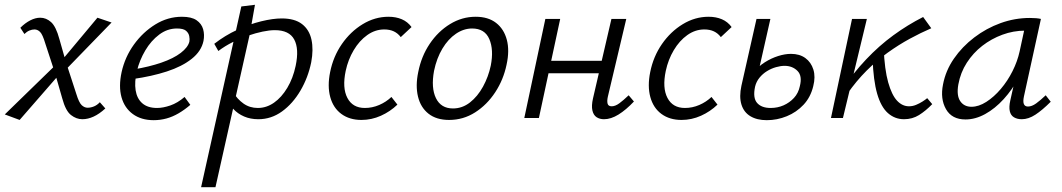

<svg xmlns="http://www.w3.org/2000/svg" viewBox="-26 -493 4434 802"><path d="M318 5Q293 5 270.5 -12.5Q248 -30 234 -82L203 -190L163 -312Q152 -349 141.5 -359.5Q131 -370 118 -370Q108 -370 97 -365.5Q86 -361 76 -351L59 -377Q79 -397 100.5 -408Q122 -419 142 -419Q167 -419 187.5 -400.5Q208 -382 222 -330L249 -235L293 -100Q304 -64 315.5 -53.5Q327 -43 340 -43Q353 -43 366.5 -48.5Q380 -54 391 -66L414 -40Q389 -17 365 -6Q341 5 318 5ZM56 8 -6 -15 215 -230 231 -193ZM241 -194 224 -231 381 -419 440 -399Z M616 9Q564 9 529 -16.5Q494 -42 481.5 -87Q469 -132 482 -192Q496 -255 533.5 -307Q571 -359 623 -391Q675 -423 734 -423Q774 -423 795 -408.5Q816 -394 822.5 -371Q829 -348 824 -322Q815 -279 774.5 -247Q734 -215 671 -194.5Q608 -174 530 -163L532 -203Q598 -214 648.5 -231.5Q699 -249 729 -272Q759 -295 765 -319Q767 -329 764.5 -342Q762 -355 751 -364.5Q740 -374 713 -374Q673 -374 639 -348.5Q605 -323 581 -282.5Q557 -242 546 -197Q535 -151 540.5 -116Q546 -81 568.5 -61.5Q591 -42 630 -42Q655 -42 685.5 -52.5Q716 -63 745 -88L769 -55Q746 -35 720.5 -20Q695 -5 669 2Q643 9 616 9Z M814 289 982 -466 1039 -473 1017 -349 874 289ZM1053 5Q1020 5 993.5 -6.5Q967 -18 949 -37.5Q931 -57 923 -80L948 -108Q965 -79 991 -60.5Q1017 -42 1051 -42Q1087 -42 1118.5 -64Q1150 -86 1174 -126Q1198 -166 1209 -218Q1224 -289 1203 -328Q1182 -367 1122 -367Q1100 -367 1071 -361Q1042 -355 1010 -344Q978 -333 946 -317Q914 -301 886 -280L869 -310Q914 -345 965 -368.5Q1016 -392 1065 -404Q1114 -416 1151 -416Q1205 -416 1235.5 -392.5Q1266 -369 1275 -327.5Q1284 -286 1274 -233Q1261 -169 1229 -114.5Q1197 -60 1152 -27.5Q1107 5 1053 5Z M1484 8Q1434 8 1400 -17Q1366 -42 1353.5 -87.5Q1341 -133 1353 -192Q1366 -257 1402 -309Q1438 -361 1489 -392Q1540 -423 1597 -423Q1628 -423 1652.5 -412.5Q1677 -402 1693 -380L1648 -338Q1636 -354 1619 -362Q1602 -370 1579 -370Q1541 -370 1508 -346.5Q1475 -323 1451.5 -283.5Q1428 -244 1418 -197Q1403 -126 1425 -84Q1447 -42 1498 -42Q1529 -42 1558 -54.5Q1587 -67 1609 -88L1634 -56Q1604 -27 1565 -9.5Q1526 8 1484 8Z M1850 8Q1797 8 1764 -18Q1731 -44 1720 -89.5Q1709 -135 1721 -192Q1734 -258 1769 -310Q1804 -362 1854 -392.5Q1904 -423 1961 -423Q2013 -423 2046 -397.5Q2079 -372 2091 -327Q2103 -282 2090 -223Q2077 -160 2042.5 -107.5Q2008 -55 1958.5 -23.5Q1909 8 1850 8ZM1866 -40Q1905 -40 1937 -65Q1969 -90 1991.5 -131Q2014 -172 2024 -219Q2037 -285 2018 -329.5Q1999 -374 1946 -374Q1911 -374 1878.5 -352Q1846 -330 1822 -290Q1798 -250 1787 -197Q1774 -126 1795 -83Q1816 -40 1866 -40Z M2497 5Q2479 5 2466 -3.5Q2453 -12 2448.5 -31.5Q2444 -51 2451 -82L2528 -414H2590L2513 -89Q2509 -71 2512 -60Q2515 -49 2529 -49Q2544 -49 2561 -61.5Q2578 -74 2600 -95L2622 -69Q2589 -34 2557.5 -14.5Q2526 5 2497 5ZM2164 0 2252 -414H2314L2225 0ZM2232 -187 2242 -239H2522L2511 -187Z M2821 8Q2771 8 2737 -17Q2703 -42 2690.5 -87.5Q2678 -133 2690 -192Q2703 -257 2739 -309Q2775 -361 2826 -392Q2877 -423 2934 -423Q2965 -423 2989.5 -412.5Q3014 -402 3030 -380L2985 -338Q2973 -354 2956 -362Q2939 -370 2916 -370Q2878 -370 2845 -346.5Q2812 -323 2788.5 -283.5Q2765 -244 2755 -197Q2740 -126 2762 -84Q2784 -42 2835 -42Q2866 -42 2895 -54.5Q2924 -67 2946 -88L2971 -56Q2941 -27 2902 -9.5Q2863 8 2821 8Z M3177 9Q3136 9 3108.5 -7.5Q3081 -24 3071 -56.5Q3061 -89 3071 -135L3134 -414H3192L3128 -131Q3118 -84 3136.5 -63Q3155 -42 3193 -42Q3222 -42 3247 -53Q3272 -64 3290.5 -84Q3309 -104 3315 -133Q3326 -176 3305 -197Q3284 -218 3251 -218Q3235 -218 3215.5 -212.5Q3196 -207 3178 -196Q3160 -185 3146.5 -168.5Q3133 -152 3128 -131H3090Q3100 -165 3121 -190.5Q3142 -216 3169 -233Q3196 -250 3224.5 -259Q3253 -268 3278 -268Q3314 -268 3338 -250.5Q3362 -233 3371.5 -202.5Q3381 -172 3371 -133Q3360 -87 3330.5 -55.5Q3301 -24 3260.5 -7.5Q3220 9 3177 9Z M3514 -102 3490 -117Q3538 -188 3592 -245Q3646 -302 3705.5 -345.5Q3765 -389 3830 -422L3864 -375Q3820 -356 3774 -331Q3728 -306 3682 -273Q3636 -240 3593.5 -197.5Q3551 -155 3514 -102ZM3445 0 3533 -414H3595L3495 0ZM3750 5Q3712 5 3683 -20.5Q3654 -46 3638 -101.5Q3622 -157 3619 -247L3665 -293Q3669 -202 3684 -149Q3699 -96 3721 -72.5Q3743 -49 3771 -49Q3786 -49 3800.5 -55Q3815 -61 3827.5 -69Q3840 -77 3847 -83L3868 -58Q3841 -30 3813 -12.5Q3785 5 3750 5Z M4007 6Q3950 6 3925.5 -37Q3901 -80 3913 -140Q3924 -198 3958.5 -248Q3993 -298 4043.5 -336.5Q4094 -375 4153.5 -396.5Q4213 -418 4276 -418Q4291 -418 4302 -417Q4313 -416 4322 -414L4251 -90Q4242 -48 4268 -48Q4284 -48 4302 -61Q4320 -74 4342 -95L4363 -68Q4328 -33 4299 -14Q4270 5 4242 5Q4223 5 4209.5 -3Q4196 -11 4192 -28.5Q4188 -46 4194 -73L4232 -243L4269 -277Q4257 -221 4230 -170Q4203 -119 4166.5 -79Q4130 -39 4089 -16.5Q4048 6 4007 6ZM4032 -47Q4062 -47 4094 -67.5Q4126 -88 4154.5 -121.5Q4183 -155 4203.5 -196Q4224 -237 4233 -278L4257 -389L4290 -362Q4283 -364 4274 -364.5Q4265 -365 4256 -365Q4207 -365 4161 -348Q4115 -331 4077 -301.5Q4039 -272 4012.5 -231Q3986 -190 3977 -140Q3969 -94 3985 -70.5Q4001 -47 4032 -47Z"/></svg>

Font: Ysabeau
Style: Italic
Weight: 400
Italic angle: -12°
Designer: Christian Thalmann (Catharsis Fonts)
Version: Version 2.000;gftools[0.9.27.dev2+g8671c4b]